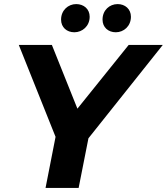

<svg xmlns="http://www.w3.org/2000/svg" viewBox="-20 -920 817 940"><path d="M344 -762C383 -762 419 -792 419 -838C419 -876 390 -900 353 -900C314 -900 279 -870 279 -824C279 -786 307 -762 344 -762ZM547 -762C586 -762 621 -792 621 -838C621 -876 592 -900 556 -900C516 -900 482 -870 482 -824C482 -786 510 -762 547 -762ZM777 -700H610L359 -388L234 -700H72L252 -250L203 0H365L413 -243Z"/></svg>

Font: AWKNG-Font
Style: Bold Italic
Weight: 700
Italic angle: -11.3°
Designer: Awakening Church
Foundry: Awakening Church
Version: Version 1.700;PS 001.700;hotconv 1.0.88;makeotf.lib2.5.64775